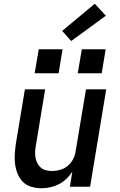

<svg xmlns="http://www.w3.org/2000/svg" viewBox="-20 -997 640 1025"><path d="M201 8Q173 8 146.5 0Q120 -8 102 -26.5Q84 -45 74 -69.5Q64 -94 60.5 -121Q57 -148 59 -176Q61 -204 65 -232L113 -520H221L171 -217Q168 -201 167.5 -184.5Q167 -168 170 -153Q173 -138 180 -124.5Q187 -111 198.5 -101.5Q210 -92 225.5 -88Q241 -84 258 -84Q279 -84 301.5 -90.5Q324 -97 342 -112Q360 -127 370.5 -148Q381 -169 384 -191L439 -520H547L461 0H353L366 -80Q352 -59 333.5 -41.5Q315 -24 293 -13Q271 -2 247.5 3Q224 8 201 8ZM523 -606H395L417 -734H544ZM293 -606H165L187 -734H314ZM360 -778 312 -832 486 -977 545 -913Z"/></svg>

Font: Iosevka SS04 SmBd Ex Obl
Style: Regular
Weight: 600
Width: 7
Italic angle: -9°
Monospace: yes
Designer: Belleve Invis
Foundry: Belleve Invis
Version: Version 19.0.0; ttfautohint (v1.8.4)